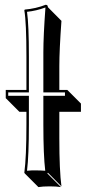

<svg xmlns="http://www.w3.org/2000/svg" viewBox="-20 -718 356 798"><path d="M259.8 -344.2 316.4 -287.6V-253.4H226.6V-143.6Q226.6 -8.8 235.4 56.6L179.2 0L176.8 2.9L233.4 59.6Q215.3 56.6 186.5 56.6Q157.7 56.6 139.6 59.6L83 2.9L81.1 0Q89.8 -64.9 89.8 -200.2V-253.4H60.5L3.9 -310.1V-344.2H89.8V-481.9Q89.8 -625 81.1 -674.8L83 -678.2Q128.9 -682.1 169.9 -698.2Q174.3 -697.8 176.8 -695.8Q178.7 -692.4 179.2 -688L235.4 -631.3Q226.6 -509.3 226.6 -443.4V-344.2ZM250 -334H160.2V-500Q160.2 -568.4 168.9 -687Q131.3 -672.9 92.3 -668.9Q100.1 -615.2 100.1 -481.9V-334H14.2V-319.8H100.1V-200.2Q100.1 -72.3 92.3 -8.3Q111.8 -10.3 129.9 -9.8Q148.9 -9.8 168 -8.3Q160.2 -73.7 160.2 -200.2V-319.8H250Z"/></svg>

Font: Linux Biolinum Shadow O
Style: Regular
Weight: 400
Designer: Philipp H. Poll
Foundry: Philipp H. Poll
Version: Version 1.0.4